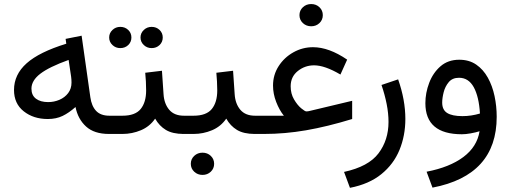

<svg xmlns="http://www.w3.org/2000/svg" viewBox="-20 -653 2490 936"><path d="M511.2 0Q439.5 0 399.7 -36.1Q359.9 -72.3 348.1 -131.3Q316.4 -103 285.2 -87.9Q253.9 -72.8 212.9 -72.8Q143.1 -72.8 95.7 -110.4Q48.3 -147.9 48.3 -214.4Q48.3 -289.6 109.9 -344.5Q171.4 -399.4 303.2 -439.9L299.8 -463.4L377.9 -479L420.4 -179.2Q426.3 -136.2 448.5 -112.5Q470.7 -88.9 513.2 -88.9H527.8V0ZM328.6 -250.5Q328.6 -265.6 326.7 -279.3L314.5 -360.8Q219.7 -326.7 176.5 -293.5Q133.3 -260.3 133.3 -220.7Q133.3 -188.5 155.3 -171.9Q177.2 -155.3 214.8 -155.3Q243.7 -155.3 269.8 -166.5Q295.9 -177.7 312.3 -199.2Q328.6 -220.7 328.6 -250.5Z M665 -470.2Q665 -491.7 680.9 -506.8Q696.8 -522 719.2 -522Q742.2 -522 757.8 -507.1Q773.4 -492.2 773.4 -470.2Q773.4 -448.2 757.8 -433.3Q742.2 -418.5 719.2 -418.5Q696.8 -418.5 680.9 -433.6Q665 -448.7 665 -470.2ZM512.2 -470.2Q512.2 -491.7 528.1 -506.8Q543.9 -522 566.4 -522Q589.4 -522 605 -507.1Q620.6 -492.2 620.6 -470.2Q620.6 -448.2 605 -433.3Q589.4 -418.5 566.4 -418.5Q543.9 -418.5 528.1 -433.6Q512.2 -448.7 512.2 -470.2ZM508.8 -88.9H577.1Q639.2 -88.9 665.8 -121.6Q692.4 -154.3 692.4 -211.9Q692.4 -235.4 691.2 -256.3Q689.9 -277.3 688 -298.3L769.5 -308.1L777.3 -193.8Q780.3 -147 804.9 -117.9Q829.6 -88.9 876.5 -88.9H886.2V0H875.5Q821.3 0 788.8 -19.5Q756.3 -39.1 736.3 -74.7Q710 -36.1 667 -18.1Q624 0 577.1 0H508.8Z M866.7 -88.9H923.8Q985.8 -88.9 1012.5 -121.6Q1039.1 -154.3 1039.1 -211.9Q1039.1 -235.4 1037.8 -256.3Q1036.6 -277.3 1034.7 -298.3L1116.2 -308.1L1124 -193.8Q1127 -147 1151.6 -117.9Q1176.3 -88.9 1223.1 -88.9H1232.9V0H1222.2Q1168 0 1135.5 -19.5Q1103 -39.1 1083 -74.7Q1056.6 -36.1 1013.7 -18.1Q970.7 0 923.8 0H866.7ZM910.2 145.5Q910.2 122.6 926.8 106.9Q943.4 91.3 967.3 91.3Q991.2 91.3 1007.6 106.9Q1023.9 122.6 1023.9 145.5Q1023.9 168.5 1007.6 184.1Q991.2 199.7 967.3 199.7Q943.4 199.7 926.8 184.1Q910.2 168.5 910.2 145.5Z M1439.9 -579.1Q1439.9 -602.1 1456.5 -617.7Q1473.1 -633.3 1497.1 -633.3Q1521 -633.3 1537.4 -617.7Q1553.7 -602.1 1553.7 -579.1Q1553.7 -556.2 1537.4 -540.5Q1521 -524.9 1497.1 -524.9Q1473.1 -524.9 1456.5 -540.5Q1439.9 -556.2 1439.9 -579.1ZM1363.8 -88.9Q1341.8 -116.2 1326.4 -156Q1311 -195.8 1311 -235.8Q1311 -288.1 1338.4 -330.6Q1365.7 -373 1410.2 -397.9Q1454.6 -422.9 1505.9 -422.9Q1583.5 -422.9 1672.4 -362.3L1639.6 -289.6Q1563.5 -334.5 1511.2 -334.5Q1466.3 -334.5 1431.6 -306.6Q1397 -278.8 1397 -232.4Q1397 -196.3 1413.3 -168.5Q1429.7 -140.6 1448.2 -125.2Q1466.8 -109.9 1473.1 -109.9Q1481.9 -109.9 1490.2 -112.3L1696.8 -161.6V-72.8Q1575.2 -35.6 1471.9 -17.8Q1368.7 0 1267.1 0H1214.8V-88.9Z M1686 262.7 1657.2 185.1Q1776.4 159.2 1825.2 94.5Q1874 29.8 1874 -58.6Q1874 -100.1 1865 -145.8Q1856 -191.4 1839.8 -238.8L1920.9 -266.1Q1956.1 -166 1956.1 -73.2Q1956.1 8.3 1927.5 77.9Q1898.9 147.5 1839.1 196Q1779.3 244.6 1686 262.7Z M2401.4 -83.5Q2401.4 201.7 2088.4 261.7L2059.6 184.1Q2171.9 162.6 2238.8 112.5Q2305.7 62.5 2317.9 -13.2Q2299.3 -7.3 2274.9 -2.9Q2250.5 1.5 2231.9 1.5Q2053.7 1.5 2053.7 -149.9Q2053.7 -200.2 2072.3 -249Q2090.8 -297.9 2127.4 -329.8Q2164.1 -361.8 2218.8 -361.8Q2267.1 -361.8 2301.5 -338.1Q2335.9 -314.5 2358.2 -274.4Q2380.4 -234.4 2390.9 -184.8Q2401.4 -135.3 2401.4 -83.5ZM2234.4 -86.9Q2277.3 -86.9 2319.8 -99.6Q2314.9 -181.6 2289.6 -227.8Q2264.2 -273.9 2217.8 -273.9Q2185.5 -273.9 2167.7 -252.7Q2149.9 -231.4 2142.8 -203.1Q2135.7 -174.8 2135.7 -152.8Q2135.7 -117.2 2160.2 -102.1Q2184.6 -86.9 2234.4 -86.9Z"/></svg>

Font: Vazirmatn RD
Style: Regular
Weight: 400
Designer: Saber Rastikerdar
Foundry: Saber Rastikerdar
Version: Version 32.102